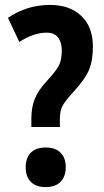

<svg xmlns="http://www.w3.org/2000/svg" viewBox="-20 -744 422 777"><path d="M182.1 -724.1Q262.7 -724.1 309.3 -679.4Q356 -634.8 356 -555.2Q356 -499 340.1 -460.9Q324.2 -422.9 272.9 -367.2Q240.7 -332 231.4 -312.5Q222.2 -293 222.2 -259.8V-230H106.9V-264.2Q106.9 -310.5 121.3 -345.5Q135.7 -380.4 173.8 -420.9Q210.9 -461.4 220.5 -483.6Q230 -505.9 230 -539.6Q230 -573.2 214.8 -592.5Q199.7 -611.8 168.9 -611.8Q116.2 -611.8 58.1 -574.2L12.2 -671.9Q89.4 -724.1 182.1 -724.1ZM104.7 -126.2Q125.5 -147 165 -147Q204.6 -147 225.3 -126Q246.1 -105 246.1 -67.1Q246.1 -29.3 224.9 -8.1Q203.6 13.2 164.8 13.2Q126 13.2 105 -7.8Q84 -28.8 84 -67.1Q84 -105.5 104.7 -126.2Z"/></svg>

Font: Open Sans Hebrew Condensed
Style: Bold
Weight: 700
Width: 3
Foundry: Ascender Corporation, Yanek Iontef
Version: Version 2.001;PS 002.001;hotconv 1.0.70;makeotf.lib2.5.58329